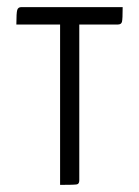

<svg xmlns="http://www.w3.org/2000/svg" viewBox="-20 -520 391 540"><path d="M203 -451V-13Q203 -3 196.5 -1.5Q190 0 149 0V-451H26Q26 -484 28.5 -492Q31 -500 40 -500H325Q325 -466 323 -458.5Q321 -451 311 -451Z"/></svg>

Font: Yanone Kaffeesatz Light
Style: Regular
Weight: 300
Designer: Yanone (Cyrillic: Daniel Pouzeot)
Foundry: Yanone
Version: Version 1.003;PS 001.003;hotconv 1.0.88;makeotf.lib2.5.64775